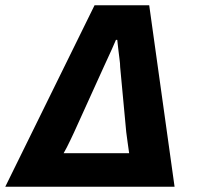

<svg xmlns="http://www.w3.org/2000/svg" viewBox="-45 -707 751 727"><path d="M-25 0 313 -687H520L616 0ZM196 -127H444Q441 -146 438 -169.5Q435 -193 433 -207L410 -453Q410 -466 407.5 -483.5Q405 -501 403 -520Q401 -539 399 -556H394Q387 -539 378.5 -520.5Q370 -502 362 -484.5Q354 -467 348 -454L235 -205Q229 -192 222 -177.5Q215 -163 208.5 -150Q202 -137 196 -127Z"/></svg>

Font: Archivo SemiCondensed ExtraBold
Style: Italic
Weight: 800
Width: 4
Italic angle: -10°
Designer: Hector Gatti
Foundry: Omnibus-Type
Version: Version 2.001